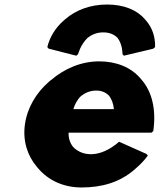

<svg xmlns="http://www.w3.org/2000/svg" viewBox="-20 -806 715 848"><path d="M304 -324C310 -344 321 -366 338 -382C356 -396 378 -406 405 -406C429 -406 447 -398 462 -383C473 -368 481 -348 483 -324ZM506 -180C420 -105 342 -116 303 -157C289 -174 282 -197 283 -220H649L657 -227C671 -325 650 -402 606 -453L600 -460C558 -509 494 -535 418 -535C339 -535 264 -503 205 -452L203 -451L195 -444C139 -395 100 -329 90 -256C80 -184 101 -118 143 -69L149 -62C193 -10 260 22 340 22C429 22 508 0 574 -57L575 -58L583 -65C600 -80 618 -98 633 -119L627 -126ZM317 -560 325 -567C325 -567 335 -608 367 -639C384 -652 406 -663 436 -663C465 -663 485 -653 499 -639C522 -609 521 -567 521 -567L527 -560L657 -591L665 -598C666 -643 653 -682 627 -713L626 -714L620 -721C585 -762 527 -786 453 -786C379 -786 315 -762 268 -721L260 -714C226 -684 200 -644 189 -598L195 -591Z"/></svg>

Font: Hussar Woodtype
Style: BlkObl
Weight: 900
Foundry: Cannot Into Space Fonts
Version: Version 1.07